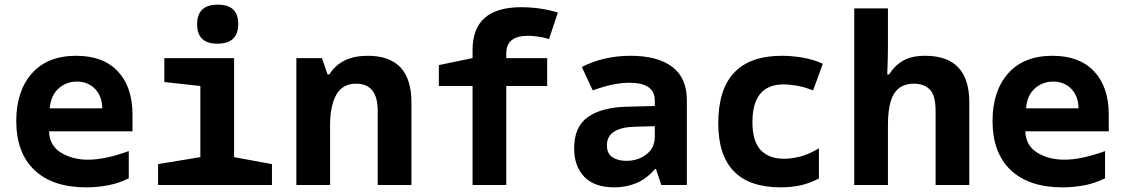

<svg xmlns="http://www.w3.org/2000/svg" viewBox="-20 -796 4840 826"><path d="M534 -29V-146Q432 -109 359 -109Q291 -109 242 -139.5Q193 -170 191 -231H550V-303Q550 -422 487 -489Q424 -556 308 -556Q184 -556 117 -480Q50 -404 50 -276Q50 -138 128.5 -64Q207 10 351 10Q397 10 443.5 1.5Q490 -7 534 -29ZM311 -445Q358 -445 388.5 -414Q419 -383 420 -330H194Q199 -386 232 -415.5Q265 -445 311 -445Z M1005 -693Q1005 -776 917 -776Q828 -776 828 -692Q828 -608 915 -608Q1005 -608 1005 -693ZM1150 0V-90L987 -120V-546H687V-443L842 -426V-120L660 -90V0Z M1400 0V-257Q1400 -340 1426.5 -388Q1453 -436 1512 -436Q1605 -436 1605 -319V0H1750V-356Q1750 -556 1562 -556Q1447 -556 1397 -476H1389L1365 -546H1255V0Z M2158 0V-426H2334V-546H2158V-566Q2158 -642 2251 -642Q2266 -642 2291.5 -639Q2317 -636 2342 -628L2380 -742Q2305 -765 2222 -765Q2013 -765 2013 -581V-546L1868 -516V-426H2013V0Z M2591 -171Q2591 -248 2714 -251L2797 -253V-208Q2797 -160 2761 -132Q2725 -104 2674 -104Q2639 -104 2615 -119.5Q2591 -135 2591 -171ZM2798 -69H2802L2825 0H2935V-364Q2935 -461 2872 -508.5Q2809 -556 2693 -556Q2578 -556 2483 -508L2530 -407Q2619 -440 2688 -440Q2797 -440 2797 -364V-340L2677 -337Q2567 -334 2508.5 -292Q2450 -250 2450 -158Q2450 -81 2493.5 -35.5Q2537 10 2623 10Q2673 10 2717 -8Q2761 -26 2798 -69Z M3503 -28V-158Q3460 -132 3422.5 -122.5Q3385 -113 3354 -113Q3288 -113 3252.5 -150.5Q3217 -188 3217 -271Q3217 -433 3352 -433Q3372 -433 3405 -428Q3438 -423 3478 -407L3520 -522Q3477 -541 3431 -548.5Q3385 -556 3344 -556Q3070 -556 3070 -266Q3070 10 3339 10Q3382 10 3421 2Q3460 -6 3503 -28Z M3800 0V-257Q3800 -352 3827 -394Q3854 -436 3912 -436Q3955 -436 3980 -411Q4005 -386 4005 -319V0H4150V-356Q4150 -556 3960 -556Q3902 -556 3866 -535.5Q3830 -515 3805 -476H3797Q3800 -541 3800 -605V-760H3655V0Z M4734 -29V-146Q4632 -109 4559 -109Q4491 -109 4442 -139.5Q4393 -170 4391 -231H4750V-303Q4750 -422 4687 -489Q4624 -556 4508 -556Q4384 -556 4317 -480Q4250 -404 4250 -276Q4250 -138 4328.5 -64Q4407 10 4551 10Q4597 10 4643.5 1.5Q4690 -7 4734 -29ZM4511 -445Q4558 -445 4588.5 -414Q4619 -383 4620 -330H4394Q4399 -386 4432 -415.5Q4465 -445 4511 -445Z"/></svg>

Font: Noto Sans Mono UI
Style: Bold
Weight: 700
Designer: Monotype Design team
Foundry: Monotype Imaging Inc.
Version: 1.000